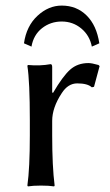

<svg xmlns="http://www.w3.org/2000/svg" viewBox="-20 -665 395 688"><path d="M309.1 -498Q301.3 -538.1 271.2 -563Q241.2 -587.9 201.2 -587.9Q161.1 -587.9 130.6 -564Q100.1 -540 92.8 -498L65.9 -509.8Q74.7 -571.8 114.3 -608.4Q153.8 -645 201.2 -645Q254.4 -645 290.3 -609.6Q326.2 -574.2 335.9 -509.8ZM167 -334 169.9 -332Q205.1 -392.1 231.4 -415.5Q257.8 -439 296.9 -439Q309.1 -439 333 -432.1L336.9 -428.2L316.9 -354L309.1 -352.1Q293.9 -366.2 256.8 -366.2Q223.6 -366.2 201.2 -331.1Q167 -279.3 167 -231.9V-180.2Q167 -68.4 175.8 0L173.8 2.9Q155.8 0 127 0Q98.1 0 80.1 2.9L78.1 0Q86.9 -62 86.9 -180.2V-234.9Q86.9 -373 78.1 -429.2L80.1 -432.1Q124 -428.2 161.1 -435.1Q167 -435.1 167 -424.8Z"/></svg>

Font: Biolilbert
Style: Regular
Weight: 400
Designer: Philipp H. Poll
Foundry: Philipp H. Poll
Version: Version 1.1.0